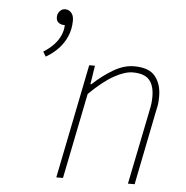

<svg xmlns="http://www.w3.org/2000/svg" viewBox="-51 -752 776 801"><g transform="rotate(5 337.0 -351.0)"><path d="M126 -498 114 -518Q140 -534 158 -553.5Q176 -573 185 -594.5Q194 -616 194 -638L188 -688L214 -648Q208 -641 201.5 -638.5Q195 -636 190 -636Q177 -636 167.5 -643.5Q158 -651 158 -666Q158 -681 167.5 -691.5Q177 -702 190 -702Q205 -702 215.5 -690.5Q226 -679 226 -658Q226 -623 213.5 -593Q201 -563 178.5 -539Q156 -515 126 -498ZM214 0 310 -478H334L322 -400H326Q368 -439 411.5 -464.5Q455 -490 498 -490Q560 -490 586 -457.5Q612 -425 612 -374Q612 -356 610.5 -343.5Q609 -331 604 -310L542 0H514L576 -306Q581 -329 582.5 -342Q584 -355 584 -370Q584 -417 563 -440.5Q542 -464 494 -464Q461 -464 416 -439Q371 -414 314 -358L242 0Z"/></g></svg>

Font: Source Sans Variable
Style: Italic
Weight: 200
Italic angle: -11°
Designer: Paul D. Hunt
Foundry: Adobe Systems Incorporated
Version: Version 3.006;hotconv 1.0.111;makeotfexe 2.5.65597